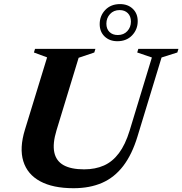

<svg xmlns="http://www.w3.org/2000/svg" viewBox="-20 -930 914 962"><path d="M263 -276.5Q243 -210.5 252 -167Q261 -123.5 298.5 -102.5Q336 -81.5 401.5 -81.5Q457.5 -81.5 500.8 -100.8Q544 -120 576 -162.8Q608 -205.5 629.5 -275.5L741 -642L667.5 -667L673 -685H874L868.5 -667L789.5 -642L669 -246.5Q641.5 -156 597.5 -98.5Q553.5 -41 491.8 -14Q430 13 348.5 13Q245 13 181 -21.8Q117 -56.5 96.8 -122.2Q76.5 -188 105 -280.5L216 -642.5L150 -667L155.5 -685H458L452.5 -667L374 -640.5ZM581.5 -909.5Q620.5 -909.5 645.2 -886Q670 -862.5 670 -824Q670 -782.5 642 -753Q614 -723.5 568 -723.5Q529 -723.5 504.2 -747.2Q479.5 -771 479.5 -809Q479.5 -851 507.5 -880.2Q535.5 -909.5 581.5 -909.5ZM570 -754.5Q600 -754.5 618 -774.2Q636 -794 636 -821.5Q636 -848.5 620.5 -864Q605 -879.5 579.5 -879.5Q549.5 -879.5 531.2 -859.5Q513 -839.5 513 -811.5Q513 -785 528.5 -769.8Q544 -754.5 570 -754.5Z"/></svg>

Font: Newsreader 36pt
Style: Bold Italic
Weight: 700
Italic angle: -17°
Designer: Hugues Gentile
Foundry: Production Type
Version: Version 1.003